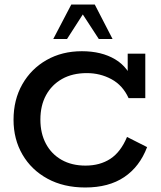

<svg xmlns="http://www.w3.org/2000/svg" viewBox="-20 -821 713 851"><path d="M358 10Q262 10 190.5 -29Q119 -68 79.5 -136Q40 -204 40 -290Q40 -379 79 -447.5Q118 -516 186.5 -555Q255 -594 343 -594Q430 -594 490.5 -558Q551 -522 575 -447L546 -466V-583H624V-386H550Q524 -443 474 -470Q424 -497 365 -497Q301 -497 255 -471Q209 -445 184 -399Q159 -353 159 -291Q159 -230 183.5 -184Q208 -138 253 -112.5Q298 -87 359 -87Q423 -87 469 -117Q515 -147 543 -214L632 -169Q599 -82 530.5 -36Q462 10 358 10ZM216 -648 296 -801H400L479 -648H418L347 -757L277 -648Z"/></svg>

Font: Rokkitt SemiBold SemiBold
Style: Regular
Weight: 600
Version: Version 3.103